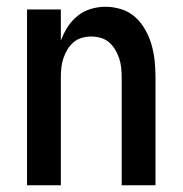

<svg xmlns="http://www.w3.org/2000/svg" viewBox="-20 -548 540 568"><path d="M60 0V-520H160V-428Q168 -449 180 -468Q192 -487 209.5 -501Q227 -515 248.5 -521.5Q270 -528 292 -528Q316 -528 339.5 -520.5Q363 -513 380.5 -497Q398 -481 410 -459.5Q422 -438 428.5 -415Q435 -392 437.5 -368Q440 -344 440 -320V0H340V-320Q340 -334 338.5 -348Q337 -362 332.5 -375.5Q328 -389 320.5 -401.5Q313 -414 302.5 -423Q292 -432 278 -436Q264 -440 250 -440Q236 -440 222 -436Q208 -432 197.5 -423Q187 -414 179.5 -401.5Q172 -389 167.5 -375.5Q163 -362 161.5 -348Q160 -334 160 -320V0Z"/></svg>

Font: Iosevka Term Curly Semibold
Style: Regular
Weight: 600
Designer: Belleve Invis
Foundry: Belleve Invis
Version: Version 32.3.0